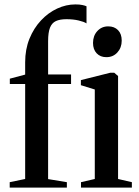

<svg xmlns="http://www.w3.org/2000/svg" viewBox="-20 -850 631 870"><path d="M24 0V-24.5L94 -39V-469.5H24.5V-493.5L94 -512V-567.5Q94 -626.5 113.5 -674.5Q133 -722.5 165.8 -757.5Q198.5 -792.5 239 -811.2Q279.5 -830 321.5 -830Q341 -830 353.5 -827.2Q366 -824.5 372 -821.5V-744Q360.5 -751.5 336.2 -757.2Q312 -763 281 -763Q251.5 -763 233.2 -754.5Q215 -746 206.5 -724.5Q198 -703 198 -663.5V-512.5H302V-469.5H198V-38.5L283 -24.5V0ZM347 0V-24.5L409.5 -39V-444.5L346.5 -464V-487L480 -520.5H497.5L515 -505.5V-39L577.5 -24.5V0ZM461.5 -591Q434.5 -591 418 -608.5Q401.5 -626 401.5 -655.5Q401.5 -688 421 -709.2Q440.5 -730.5 470 -730.5H471Q498 -730.5 514.8 -713.5Q531.5 -696.5 531.5 -666Q531.5 -634 512 -612.5Q492.5 -591 462.5 -591Z"/></svg>

Font: Merriweather 120pt Medium
Style: Regular
Weight: 500
Version: Version 2.100